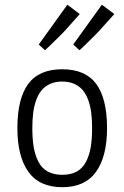

<svg xmlns="http://www.w3.org/2000/svg" viewBox="-20 -778 520 803"><path d="M286.1 -591.8 406.2 -758.3 458 -719.2 410.2 -666Q399.9 -653.3 375.5 -628.9Q351.1 -604.5 332 -585.9L312.5 -567.9ZM142.1 -591.8 261.7 -758.3 313.5 -719.2 266.1 -666Q255.9 -653.3 231.4 -628.9Q207 -604.5 187.5 -585.9L168 -567.9ZM52.7 -241.7Q52.7 -365.2 97.9 -426.8Q143.1 -488.3 240.2 -488.3Q337.4 -488.3 382.6 -426.8Q427.7 -365.2 427.7 -241.7Q427.7 -123.5 381.6 -59.3Q335.4 4.9 240.2 4.9Q145 4.9 98.9 -59.3Q52.7 -123.5 52.7 -241.7ZM115.2 -241.7Q115.2 -195.8 121.1 -161.9Q127 -127.9 140.9 -101.1Q154.8 -74.2 179.7 -60.5Q204.6 -46.9 240.2 -46.9Q275.9 -46.9 300.8 -60.5Q325.7 -74.2 339.6 -101.1Q353.5 -127.9 359.4 -161.9Q365.2 -195.8 365.2 -241.7Q365.2 -277.3 361.6 -306.2Q357.9 -335 348.9 -359.9Q339.8 -384.8 325.7 -401.4Q311.5 -418 290 -427.5Q268.6 -437 240.2 -437Q211.9 -437 190.4 -427.5Q168.9 -418 154.8 -401.4Q140.6 -384.8 131.6 -359.9Q122.6 -335 118.9 -306.2Q115.2 -277.3 115.2 -241.7Z"/></svg>

Font: Anaheim
Style: Regular
Weight: 400
Designer: vernon adams
Foundry: vernon adams
Version: Version 1.002; ttfautohint (v0.93.5-3d13) -l 8 -r 50 -G 200 